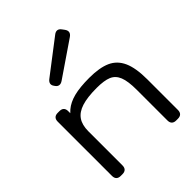

<svg xmlns="http://www.w3.org/2000/svg" viewBox="-256 -1072 1211 1211"><g transform="rotate(-45 350.0 -466.5)"><path d="M64.5 -39.1V-523.4Q64.5 -542.5 74.5 -552.5Q84.5 -562.5 103.5 -562.5H119.1Q138.2 -562.5 148.2 -552.5Q158.2 -542.5 158.2 -523.4V-39.1Q158.2 -20 148.2 -10Q138.2 0 119.1 0H103.5Q84.5 0 74.5 -10Q64.5 -20 64.5 -39.1ZM559.1 -39.1V-312.5Q559.1 -389.6 543 -429.7Q526.9 -469.7 491 -484.9Q455.1 -500 388.7 -500Q305.2 -500 254.9 -483.9Q204.6 -467.8 181.4 -433.6Q158.2 -399.4 158.2 -343.8L117.2 -443.8Q141.6 -492.7 175.8 -521.7Q210 -550.8 263.7 -564.5Q317.4 -578.1 400.4 -578.1Q491.7 -578.1 546.4 -553.5Q601.1 -528.8 627 -470.9Q652.8 -413.1 652.8 -312.5V-39.1Q652.8 -20 642.8 -10Q632.8 0 613.8 0H598.1Q579.1 0 569.1 -10Q559.1 -20 559.1 -39.1ZM495.1 -915.5 506.3 -900.4Q517.6 -884.8 514.9 -871.1Q512.2 -857.4 495.6 -846.2L263.2 -687.5Q248 -677.2 234.9 -679Q221.7 -680.7 212.4 -693.4L207 -701.2Q197.8 -713.9 200.2 -726.8Q202.6 -739.7 217.3 -751L440.4 -921.9Q456.1 -934.6 470 -932.9Q483.9 -931.2 495.1 -915.5Z"/></g></svg>

Font: Gyrochrome
Style: Regular
Weight: 400
Designer: David Moles
Foundry: David Moles
Version: Version 1.005;Glyphs 3.2.3 (3260)